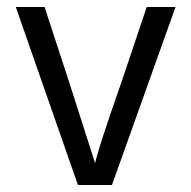

<svg xmlns="http://www.w3.org/2000/svg" viewBox="-20 -527 545 547"><path d="M299 0H202L25 -507H107L177 -293L251 -62Q260 -105 326 -293L398 -507H480Z"/></svg>

Font: Hind Siliguri
Style: Regular
Weight: 400
Designer: Jyotish Sonowal
Foundry: Indian Type Foundry
Version: Version 1.001;PS 1.0;hotconv 1.0.86;makeotf.lib2.5.63406; tt